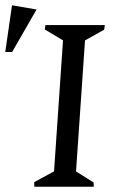

<svg xmlns="http://www.w3.org/2000/svg" viewBox="-105 -707 430 727"><path d="M25 0 24.6 -17.4 99.6 -58 133.6 -554 64.6 -595.6 67 -612H291.9L289.5 -594.6L216.9 -554L182.9 -58L249.5 -16L249.9 0ZM-85.1 -510.1 -59.5 -687 33.4 -671 -59.1 -510.1Z"/></svg>

Font: Ancizar Serif Light
Style: Italic
Weight: 300
Italic angle: -4°
Designer: Cesar Puertas, Viviana Monsalve, Julian Moncada, Julian Prieto, Jose Castro, Felipe Aragon, Mariel Hernandez, Sara Alarc
Version: Version 8.100